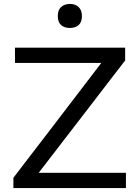

<svg xmlns="http://www.w3.org/2000/svg" viewBox="-20 -955 712 975"><path d="M48 0V-52Q76 -89 111.2 -134.8Q146.5 -180.5 182.2 -227.2Q218 -274 248 -313L494.5 -635.5H56V-713H615.5V-648Q569 -587.5 524 -529.2Q479 -471 434 -412L176.5 -77.5H619.5V0ZM334.5 -813Q307 -813 290.2 -827.8Q273.5 -842.5 273.5 -874Q273.5 -904 290.5 -919.5Q307.5 -935 335.5 -935Q363 -935 379.5 -919Q396 -903 396 -874Q396 -842.5 379.5 -827.8Q363 -813 334.5 -813Z"/></svg>

Font: Commissioner
Style: Regular
Weight: 400
Designer: Kostas Bartsokas
Foundry: Kostas Bartsokas
Version: Version 1.000; ttfautohint (v1.8.3)